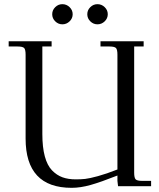

<svg xmlns="http://www.w3.org/2000/svg" viewBox="-20 -902 771 930"><path d="M22 -676.8V-702.1H230V-676.8H185.1V-252.9Q185.1 -189 197 -144.8Q209 -100.6 231.9 -76.9Q254.9 -53.2 282.7 -43.2Q310.5 -33.2 347.2 -33.2Q372.1 -33.2 392.6 -35.4Q413.1 -37.6 454.3 -48.8Q495.6 -60.1 548.8 -81.1V-637.2Q548.8 -662.1 541.7 -669.4Q534.7 -676.8 509.8 -676.8H466.8V-702.1H675.8V-676.8H629.9V-65.9Q629.9 -41 637 -33.4Q644 -25.9 668.9 -25.9H711.9V0H551.8L548.8 -25.9V-51.8Q468.3 -20 418.9 -6.1Q369.6 7.8 327.1 7.8Q104 7.8 104 -231V-637.2Q104 -662.1 96.9 -669.4Q89.8 -676.8 64.9 -676.8ZM247.6 -798.6Q232.9 -813 232.9 -833Q232.9 -853 247.6 -867.4Q262.2 -881.8 282.2 -881.8Q302.2 -881.8 317.1 -867.4Q332 -853 332 -833Q332 -813 317.1 -798.6Q302.2 -784.2 282.2 -784.2Q262.2 -784.2 247.6 -798.6ZM417.5 -798.6Q402.8 -813 402.8 -833Q402.8 -853 417.5 -867.4Q432.1 -881.8 452.1 -881.8Q472.2 -881.8 487.1 -867.4Q502 -853 502 -833Q502 -813 487.1 -798.6Q472.2 -784.2 452.1 -784.2Q432.1 -784.2 417.5 -798.6Z"/></svg>

Font: Dihjauti S
Style: Regular
Weight: 400
Designer: T. Christopher White
Version: Version 3.0.0